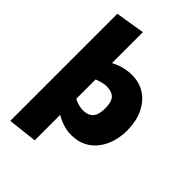

<svg xmlns="http://www.w3.org/2000/svg" viewBox="-283 -882 1211 1211"><g transform="rotate(45 323.0 -276.5)"><path d="M384 9Q348 9 311.5 -3Q275 -15 241 -36L190 -65L240 -178L266 -167Q282 -160 298 -157Q314 -154 327 -154Q357 -154 377.5 -164.5Q398 -175 408.5 -198.5Q419 -222 419 -261Q419 -298 410 -321.5Q401 -345 380.5 -356Q360 -367 327 -367Q312 -367 298 -364Q284 -361 270 -356L233 -344L194 -471L261 -501Q290 -516 325 -523.5Q360 -531 388 -531Q459 -531 510 -496Q561 -461 588.5 -400Q616 -339 616 -261Q616 -211 602.5 -163Q589 -115 560.5 -76Q532 -37 488.5 -14Q445 9 384 9ZM51 217V-738L247 -770V195Z"/></g></svg>

Font: REM ExtraBold
Style: Regular
Weight: 800
Designer: Octavio Pardo
Foundry: Ashler Design
Version: Version 1.005;gftools[0.9.28]